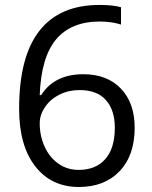

<svg xmlns="http://www.w3.org/2000/svg" viewBox="-20 -744 612 774"><path d="M57.1 -305.2Q57.1 -515.6 138.9 -619.9Q220.7 -724.1 380.9 -724.1Q436 -724.1 467.8 -714.8V-645Q430.2 -657.2 381.8 -657.2Q267.1 -657.2 206.5 -585.7Q146 -514.2 140.1 -360.8H146Q199.7 -444.8 315.9 -444.8Q412.1 -444.8 467.5 -386.7Q522.9 -328.6 522.9 -229Q522.9 -117.7 462.2 -54Q401.4 9.8 297.9 9.8Q187 9.8 122.1 -73.5Q57.1 -156.7 57.1 -305.2ZM296.9 -59.1Q366.2 -59.1 404.5 -102.8Q442.9 -146.5 442.9 -229Q442.9 -299.8 407.2 -340.3Q371.6 -380.9 300.8 -380.9Q256.8 -380.9 220.2 -362.8Q183.6 -344.7 161.9 -313Q140.1 -281.2 140.1 -247.1Q140.1 -196.8 159.7 -153.3Q179.2 -109.9 215.1 -84.5Q251 -59.1 296.9 -59.1Z"/></svg>

Font: f4_41667 
Style: Regular
Weight: 400
Foundry: Ascender Corporation
Version: Version 1.10